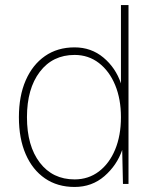

<svg xmlns="http://www.w3.org/2000/svg" viewBox="-20 -730 640 762"><path d="M276 12Q208 12 158.5 -22Q109 -56 82 -118Q55 -180 55 -265Q55 -349 82 -411Q109 -473 158.5 -507.5Q208 -542 276 -542Q342 -542 390.5 -501.5Q439 -461 460 -399V-710H490V0H468L465 -135Q444 -74 394.5 -31Q345 12 276 12ZM276 -18Q331 -18 372.5 -49.5Q414 -81 437 -136.5Q460 -192 460 -265Q460 -337 437 -392.5Q414 -448 372.5 -480Q331 -512 276 -512Q189 -512 138 -445Q87 -378 87 -265Q87 -151 138 -84.5Q189 -18 276 -18Z"/></svg>

Font: Geist Mono Thin
Style: Regular
Weight: 100
Monospace: yes
Designer: Basement.studio, Andrés Briganti, Mateo Zaragoza
Foundry: Basement.studio, Vercel, Andrés Briganti, Guido Ferreyra, Mateo Zaragoza
Version: Version 1.500; ttfautohint (v1.8.4.7-5d5b)